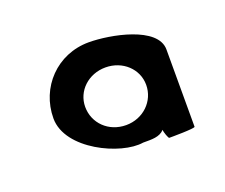

<svg xmlns="http://www.w3.org/2000/svg" viewBox="-59 -852 507 432"><g transform="rotate(-20 194.5 -636.0)"><path d="M52 -634C52 -559 168 -505 223 -514C244 -514 262 -513 274 -526C274 -520 280 -504 282 -504C285 -504 344 -504 344 -508V-693C344 -748 236 -768 185 -768C109 -768 52 -708 52 -634ZM128 -634C128 -672 160 -702 201 -702C242 -702 274 -672 274 -634C274 -595 242 -564 201 -564C159 -564 128 -595 128 -634Z"/></g></svg>

Font: Ampere
Style: SuExt
Weight: 400
Version: Version 1